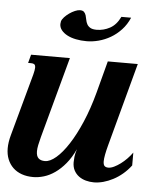

<svg xmlns="http://www.w3.org/2000/svg" viewBox="-53 -777 725 835"><g transform="rotate(5 309.5 -359.5)"><path d="M486.8 -716.8Q473.6 -686 452.6 -663.6Q431.6 -641.1 406.7 -626.7Q381.8 -612.3 355 -605.2Q328.1 -598.1 302.7 -598.1Q277.8 -598.1 255.9 -602.5Q233.9 -606.9 217.8 -615.5Q201.7 -624 192.1 -636Q182.6 -647.9 182.6 -662.6Q182.6 -667.5 184.1 -674.3Q186.5 -683.1 195.6 -692.9Q204.6 -702.6 216.3 -710.9Q228 -719.2 240.7 -724.6Q253.4 -730 262.7 -730Q274.9 -730 280.5 -724.1Q286.1 -718.3 288.8 -709.5Q291.5 -700.7 293.2 -690.7Q294.9 -680.7 299.6 -671.9Q304.2 -663.1 314 -657.2Q323.7 -651.4 341.8 -651.4Q372.1 -651.4 399.7 -666.3Q427.2 -681.2 444.3 -716.8ZM84.5 -433.6Q89.8 -454.1 89.8 -463.9Q89.8 -474.6 85 -478.3Q80.1 -481.9 71.3 -481.9H57.6L67.4 -518.6H236.8L141.1 -165.5Q135.7 -145.5 132.6 -129.9Q129.4 -114.3 129.4 -103Q129.4 -81.5 139.2 -72.3Q148.9 -63 167.5 -63Q189.5 -63 216.1 -85.7Q242.7 -108.4 269.5 -149.9Q296.4 -191.4 321.3 -249.5Q346.2 -307.6 365.2 -378.4L402.3 -518.6H533.2L436 -157.2Q422.4 -106.9 422.4 -84.5Q422.4 -69.8 428 -64.2Q433.6 -58.6 444.8 -58.6Q456.1 -58.6 469.7 -65.2Q483.4 -71.8 497.6 -82.3Q511.7 -92.8 524.7 -106.2Q537.6 -119.6 547.4 -133.3V-77.1Q531.2 -55.7 511.7 -39.3Q492.2 -22.9 471.2 -12Q450.2 -1 428.7 4.9Q407.2 10.7 387.2 10.7Q369.6 10.7 352.5 6.1Q335.4 1.5 322 -8.3Q308.6 -18.1 300.5 -33.2Q292.5 -48.3 292.5 -68.8Q292.5 -79.1 293.9 -92.5Q295.4 -106 301.8 -126.5Q284.2 -88.9 262.7 -63Q241.2 -37.1 217.5 -20.5Q193.8 -3.9 169.4 3.4Q145 10.7 122.6 10.7Q94.7 10.7 72.3 2.7Q49.8 -5.4 34.2 -20.5Q18.6 -35.6 10 -56.9Q1.5 -78.1 1.5 -104.5Q1.5 -130.9 10.3 -162.6Z"/></g></svg>

Font: Arian AMU Serif
Style: Bold Italic
Weight: 700
Italic angle: -15°
Designer: Ruben Hakobyan (Tarumian)
Foundry: Ruben Hakobyan (Tarumian)
Version: Version 1.002